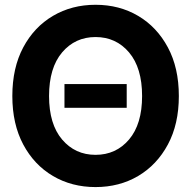

<svg xmlns="http://www.w3.org/2000/svg" viewBox="-20 -759 788 791"><path d="M373.5 11.7Q275.9 11.7 198.2 -33.9Q120.6 -79.6 75.7 -163.8Q30.8 -248 30.8 -363.3Q30.8 -479.5 75.7 -563.7Q120.6 -647.9 198.2 -693.6Q275.9 -739.3 373.5 -739.3Q471.7 -739.3 549.1 -693.6Q626.5 -647.9 671.6 -563.7Q716.8 -479.5 716.8 -363.3Q716.8 -247.6 671.6 -163.6Q626.5 -79.6 549.1 -33.9Q471.7 11.7 373.5 11.7ZM373.5 -121.1Q458 -121.1 511.7 -184.3Q565.4 -247.6 565.4 -363.3Q565.4 -479.5 511.7 -543Q458 -606.4 373.5 -606.4Q289.6 -606.4 235.8 -543Q182.1 -479.5 182.1 -363.3Q182.1 -247.6 235.8 -184.3Q289.6 -121.1 373.5 -121.1ZM502 -412.6V-314.9H245.6V-412.6Z"/></svg>

Font: Inter Display
Style: Bold
Weight: 700
Designer: Rasmus Andersson
Foundry: rsms
Version: Version 4.001;git-9221beed3